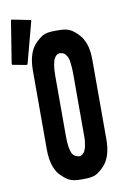

<svg xmlns="http://www.w3.org/2000/svg" viewBox="-134 -1022 757 1092"><g transform="rotate(-10 245.0 -476.0)"><path d="M424.8 -651.4Q424.8 -499 424.8 -194.3Q424.8 -143.6 413.1 -106.4Q401.4 -68.4 377.9 -43.9Q354.5 -18.6 331.1 -5.9Q307.6 5.9 264.6 5.9Q263.7 5.9 261.7 5.9Q259.8 5.9 257.8 5.9Q256.8 5.9 254.9 5.9Q251 5.9 248 5.9Q244.1 5.9 241.2 5.9Q199.2 5.9 175.8 -5.9Q153.3 -17.6 127.9 -43.9Q111.3 -60.5 100.6 -85.9Q89.8 -110.4 85 -141.6Q83 -154.3 82 -168Q81.1 -181.6 81.1 -195.3Q81.1 -252.9 81.1 -366.2Q81.1 -461.9 81.1 -651.4Q81.1 -703.1 92.8 -740.2Q104.5 -778.3 127.9 -802.7Q152.3 -828.1 174.8 -840.8Q198.2 -852.5 241.2 -852.5Q242.2 -852.5 245.1 -852.5Q247.1 -852.5 248 -852.5Q249 -852.5 251 -852.5Q254.9 -852.5 258.8 -852.5Q261.7 -852.5 264.6 -852.5Q307.6 -852.5 330.1 -840.8Q353.5 -829.1 377.9 -802.7Q394.5 -785.2 405.3 -760.7Q417 -736.3 420.9 -705.1Q423.8 -692.4 423.8 -678.7Q424.8 -665 424.8 -651.4ZM201.2 -255.9Q201.2 -237.3 202.1 -220.7Q204.1 -204.1 205.1 -191.4Q207 -178.7 210 -168.9Q211.9 -159.2 215.8 -151.4Q219.7 -144.5 224.6 -139.6Q229.5 -134.8 235.4 -131.8Q240.2 -129.9 246.1 -127.9Q251 -126 257.8 -126Q260.7 -126 263.7 -127Q267.6 -127.9 270.5 -129.9Q276.4 -132.8 280.3 -137.7Q285.2 -142.6 289.1 -149.4Q293 -157.2 295.9 -167Q298.8 -176.8 299.8 -188.5Q302.7 -201.2 303.7 -216.8Q303.7 -233.4 303.7 -252Q303.7 -365.2 303.7 -592.8Q303.7 -612.3 302.7 -627.9Q301.8 -643.6 299.8 -656.2Q298.8 -669.9 295.9 -679.7Q293 -689.5 289.1 -696.3Q285.2 -703.1 280.3 -709Q276.4 -713.9 270.5 -716.8Q264.6 -718.8 259.8 -720.7Q253.9 -721.7 247.1 -722.7Q244.1 -721.7 241.2 -720.7Q238.3 -719.7 235.4 -718.8Q229.5 -715.8 224.6 -710.9Q219.7 -705.1 215.8 -698.2Q211.9 -691.4 210 -681.6Q207 -671.9 205.1 -660.2Q203.1 -647.5 202.1 -631.8Q201.2 -615.2 201.2 -596.7Q201.2 -573.2 201.2 -527.3Q201.2 -436.5 201.2 -255.9ZM13.7 -958Q48.8 -951.2 117.2 -937.5Q118.2 -937.5 119.1 -937.5Q120.1 -936.5 120.1 -935.5Q121.1 -934.6 121.1 -933.6Q121.1 -932.6 121.1 -931.6Q99.6 -852.5 57.6 -693.4Q56.6 -691.4 54.7 -690.4Q53.7 -689.5 50.8 -689.5Q25.4 -694.3 -27.3 -704.1Q-27.3 -704.1 -28.3 -704.1Q-29.3 -705.1 -30.3 -706.1Q-30.3 -706.1 -30.3 -707Q-31.2 -708 -31.2 -710Q-17.6 -791 7.8 -954.1Q7.8 -954.1 8.8 -956.1Q9.8 -957 9.8 -957Q10.7 -957 11.7 -958Q12.7 -958 13.7 -958Z"/></g></svg>

Font: Typeface
Style: Regular
Weight: 400
Version: Version 1.0